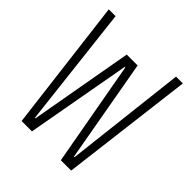

<svg xmlns="http://www.w3.org/2000/svg" viewBox="-199 -864 997 997"><g transform="rotate(45 300.0 -365.0)"><path d="M118 0 28 -730H78L155 -61H159L260 -630H340L441 -61H445L522 -730H572L482 0H406L302 -578H298L194 0Z"/></g></svg>

Font: M PLUS Code Latin 60 Light
Style: Regular
Weight: 300
Width: 7
Monospace: yes
Designer: Coji Morishita
Foundry: UNDERFOREST DESIGN
Version: Version 1.005; ttfautohint (v1.8.3)